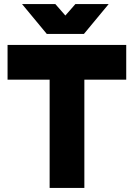

<svg xmlns="http://www.w3.org/2000/svg" viewBox="-20 -920 655 940"><path d="M88 -900 209 -754H391L512 -900H349L300 -844L251 -900ZM17 -700V-530H223V0H393V-530H598V-700Z"/></svg>

Font: Unageo
Style: Black
Weight: 900
Designer: Richard Sepsi
Foundry: Richard Sepsi
Version: Version 2.000